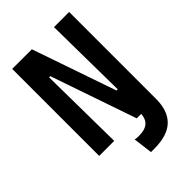

<svg xmlns="http://www.w3.org/2000/svg" viewBox="-248 -754 1030 1030"><g transform="rotate(-45 267.5 -239.0)"><path d="M263 182 249 72Q256 74 263 74.5Q270 75 278 75Q309 75 329.5 66.5Q350 58 360.5 39Q371 20 371 -11V-50H484V-1Q484 45 472 79Q460 113 436 136Q412 159 375 170.5Q338 182 287 182Q283 182 277 182Q271 182 263 182ZM52 0V-660H201L366 -182H375L369 -660H484V0H337L169 -488H160L166 0Z"/></g></svg>

Font: Bricolage Grotesque 36pt Condensed SemiBold
Style: Regular
Weight: 600
Width: 3
Designer: Mathieu Triay
Foundry: Atelier Triay
Version: Version 1.001;gftools[0.9.33.dev8+g029e19f]